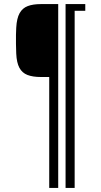

<svg xmlns="http://www.w3.org/2000/svg" viewBox="-20 -820 496 940"><path d="M221 100V-443H180.5Q140.5 -443 114.5 -453Q88.5 -463 75 -488Q61.5 -513 59.5 -557.5Q58.5 -581 58.2 -604.8Q58 -628.5 58.2 -649.5Q58.5 -670.5 59.5 -684.5Q62 -730.5 76 -755.5Q90 -780.5 115.8 -790.2Q141.5 -800 180.5 -800H265V100ZM301 100V-800H345.5V100ZM316.5 -767V-800H397.5V-767Z"/></svg>

Font: Big Shoulders Stencil Text ExtraLight
Style: Regular
Weight: 250
Version: Version 2.001